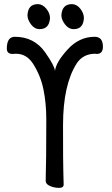

<svg xmlns="http://www.w3.org/2000/svg" viewBox="-20 -894 540 929"><path d="M288 -1Q288 15 265.5 15Q243 15 222 6Q201 -3 201 -19Q204 -110 204 -315Q204 -395 190 -462.5Q176 -530 139 -587Q108 -634 57 -634Q47 -634 41 -633Q13 -633 13 -659Q13 -716 52 -716Q146 -716 199 -640Q244 -576 246 -551Q251 -593 307 -654.5Q363 -716 438 -716Q478 -716 478 -668Q478 -633 448 -633L441 -634Q382 -634 351 -587Q285 -483 285 -289Q285 -95 286.5 -60Q288 -25 288 -1ZM172 -753Q147 -753 130 -776Q113 -799 113 -820Q115 -874 163 -874Q186 -874 204 -852Q222 -830 222 -806Q218 -753 172 -753ZM337 -753Q312 -753 294.5 -776Q277 -799 277 -820Q280 -874 328 -874Q351 -874 368.5 -852Q386 -830 386 -806Q383 -753 337 -753Z"/></svg>

Font: LXGW WenKai Mono Medium
Style: Regular
Weight: 500
Monospace: yes
Designer: LXGW / Fontworks Inc.
Foundry: LXGW / Fontworks Inc.
Version: Version 1.520; June 14, 2025